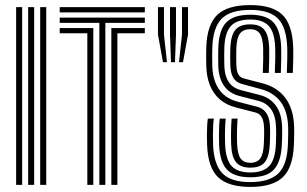

<svg xmlns="http://www.w3.org/2000/svg" viewBox="-20 -724 1203 752"><path d="M137.4 0V-696H161.1V0ZM43.2 0V-696H66.8V0ZM90.3 0V-696H113.8V0Z M369.1 0V-634.5H213.9V-655H547.2V-634.5H392.6V0ZM322 0V-593.7H213.9V-614.2H345.5V0ZM416.1 0V-614.2H547.2V-593.7H439.8V0ZM213.9 -675.5V-696H547.2V-675.5Z M681.1 -480.4 692.8 -588.5V-696H716.4V-588.5L696.7 -480.4ZM618.4 -480.4 598.7 -588.5V-696H622.2V-588.5L634 -480.4ZM649.7 -480.4 645.8 -588.5V-696H669.3V-588.5L665.3 -480.4Z M960.4 8.1Q874.6 8.1 834.6 -29.5Q794.6 -67 791.1 -156.3Q790.5 -171.9 790.4 -191.9Q790.4 -211.9 791.3 -230.3Q792.2 -248.7 794.1 -259.4H817.5Q815.9 -249 815 -232.8Q814.1 -216.6 814 -197Q813.9 -177.5 814.6 -156.9Q817.7 -79.8 851 -45.3Q884.3 -10.8 960.4 -10.8Q1033.2 -10.8 1068.8 -43.4Q1104.3 -76 1107.6 -157.1Q1108.2 -175 1108.6 -193.5Q1109.1 -212 1108.4 -228.8Q1106.1 -289.9 1078.7 -325.7Q1051.3 -361.6 1003.1 -374.6L928.2 -394.9Q914.4 -398.7 904.3 -407Q894.2 -415.4 888.6 -430.3Q883 -445.1 882.2 -467.8Q881.6 -489.3 881.6 -503Q881.6 -516.7 882.2 -537Q884.2 -585.7 901.9 -607.2Q919.6 -628.6 960.2 -628.6Q997.5 -628.6 1014.9 -607.8Q1032.3 -587 1034.3 -537.1Q1034.8 -524.1 1034.4 -494.8Q1034 -465.5 1032.8 -438.4H1009.3Q1010.5 -465.6 1010.9 -493.8Q1011.2 -521.9 1010.7 -536.2Q1009.1 -576.3 997.3 -592.9Q985.5 -609.6 960.2 -609.6Q933 -609.6 920.1 -592.9Q907.3 -576.3 905.7 -536.1Q905.2 -517.5 905.2 -502.1Q905.2 -486.6 905.7 -468.6Q906.3 -452 909.7 -441.4Q913.2 -430.9 919.4 -425.1Q925.6 -419.3 934.2 -417L1008.5 -397.6Q1065.5 -382.8 1097.3 -340.9Q1129.2 -299 1131.9 -229.9Q1132.3 -219.6 1132.2 -206.9Q1132.2 -194.1 1131.9 -181Q1131.5 -167.9 1131.1 -156.1Q1127.4 -67.9 1087.6 -29.9Q1047.9 8.1 960.4 8.1ZM960.4 -29.7Q898.2 -29.7 869.5 -59.2Q840.8 -88.6 838.1 -157.9Q837.6 -174.6 837.6 -194.2Q837.6 -213.7 838.4 -231.3Q839.2 -248.9 840.7 -259.4H863.9Q862.7 -247.7 861.9 -231.6Q861.2 -215.4 861 -196.6Q860.9 -177.8 861.7 -157.8Q864.1 -99.3 887 -73.9Q910 -48.5 960.4 -48.5Q1010.6 -48.5 1034.3 -73.7Q1058.1 -98.9 1060.5 -159.1Q1060.8 -169.3 1061.1 -177.9Q1061.4 -186.5 1061.5 -194.4Q1061.5 -202.2 1061.5 -210.3Q1061.4 -218.3 1061.1 -227Q1059.4 -271.6 1041.5 -296.2Q1023.6 -320.9 992.1 -329L916.3 -348.5Q890.9 -355.2 873.1 -370.5Q855.2 -385.8 845.6 -409.8Q835.9 -433.8 834.9 -466.3Q834.4 -485.5 834.5 -503.9Q834.7 -522.3 835.1 -539Q837.8 -607.3 866.8 -636.8Q895.8 -666.3 960.2 -666.3Q1022.4 -666.3 1050.4 -636.8Q1078.5 -607.3 1081.3 -538.7Q1081.8 -524.1 1081.5 -494Q1081.1 -463.9 1079.9 -438.4H1056.4Q1057.6 -462.3 1058 -491.5Q1058.5 -520.7 1057.8 -538.1Q1055.6 -596.9 1032.9 -622.2Q1010.2 -647.5 960.2 -647.5Q907 -647.5 883.9 -621.6Q860.8 -595.7 858.6 -537.8Q858 -517.5 858.1 -503.6Q858.1 -489.8 858.6 -467.1Q859.5 -439.4 867.1 -419.9Q874.7 -400.4 888.6 -388.5Q902.5 -376.5 922.3 -371.4L997.5 -351.9Q1037.6 -341.5 1060.3 -310.7Q1083 -279.8 1084.8 -228Q1085.2 -218.4 1085.2 -208.9Q1085.1 -199.4 1084.9 -187.4Q1084.6 -175.4 1083.8 -157.6Q1081 -91.8 1053.6 -60.7Q1026.2 -29.7 960.4 -29.7ZM960.4 -67.4Q922.1 -67.4 904.6 -88.7Q887 -110.1 885.2 -159.7Q884.6 -175.2 884.7 -193.4Q884.7 -211.7 885.4 -229.2Q886.1 -246.7 887.2 -259.4H910.5Q908.9 -238.3 908.3 -212.5Q907.7 -186.7 908.7 -160Q910.4 -119.5 922.6 -103Q934.8 -86.4 960.4 -86.4Q987.7 -86.4 999.8 -104.1Q1011.9 -121.8 1013.4 -161.2Q1014 -174.9 1014.3 -186Q1014.5 -197.2 1014.6 -206.6Q1014.6 -216.1 1014.2 -224.8Q1013.2 -250.9 1004.9 -265.1Q996.7 -279.4 981.1 -283.2L904.4 -303Q866.3 -312.8 840.8 -334.9Q815.4 -357.1 802.2 -390.1Q789.1 -423.1 787.9 -464.9Q787.3 -484 787.4 -504.5Q787.6 -525 788 -540.7Q791.4 -628.3 831.4 -666.2Q871.5 -704.1 960.2 -704.1Q1046.8 -704.1 1085.9 -666.2Q1124.9 -628.3 1128.3 -540.6Q1129 -522.3 1128.5 -491.9Q1128.1 -461.6 1126.8 -438.4H1103.4Q1104.6 -461.9 1105.1 -492.1Q1105.6 -522.4 1104.9 -539.5Q1101.8 -618 1068.2 -651.6Q1034.6 -685.2 960.2 -685.2Q882.7 -685.2 848.6 -651.1Q814.6 -617.1 811.6 -539.9Q811.1 -524.4 811 -505.3Q810.8 -486.2 811.4 -465.7Q812.6 -428.9 823.7 -400.5Q834.7 -372.1 856.3 -353.3Q877.9 -334.4 910.5 -325.8L986.5 -306Q1002 -302.2 1013 -292.6Q1024.1 -283 1030.4 -266.7Q1036.8 -250.3 1037.6 -226.2Q1037.9 -215 1038 -205.9Q1038.1 -196.8 1037.7 -186.2Q1037.4 -175.6 1036.8 -159.6Q1035 -112.6 1018.2 -90Q1001.4 -67.4 960.4 -67.4Z"/></svg>

Font: Big Shoulders Inline Display SC Thin
Style: Regular
Weight: 100
Designer: Patric King
Foundry: XO Type Co
Version: Version 2.002